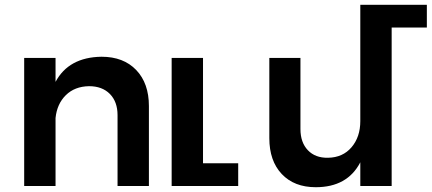

<svg xmlns="http://www.w3.org/2000/svg" viewBox="-20 -777 1803 802"><path d="M404 -540Q496 -540 549 -484.5Q602 -429 602 -334V0H471V-296Q471 -352 439 -384.5Q407 -417 352 -417Q292 -416 255 -379.5Q218 -343 212 -284V0H81V-535H212V-435Q267 -538 404 -540Z M828 -95H975V0H697V-535H828Z M1763 -757V-662H1616V0H1485V-99Q1431 5 1299 5Q1209 5 1157 -50Q1105 -105 1105 -200V-535H1235V-238Q1235 -182 1266 -149.5Q1297 -117 1350 -118Q1412 -119 1448.5 -162Q1485 -205 1485 -271V-757Z"/></svg>

Font: Montserrat arm Medium
Style: Regular
Weight: 500
Designer: Julieta Ulanovsky
Foundry: Julieta Ulanovsky
Version: Version 6.000;PS 006.000;hotconv 1.0.88;makeotf.lib2.5.64775